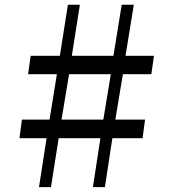

<svg xmlns="http://www.w3.org/2000/svg" viewBox="-20 -790 732 810"><path d="M176.5 -207H62L72.5 -285.5H189L220 -477H98.5L109.5 -554.5H232.5L266.5 -770H317L283 -554.5H458.5L493.5 -770H544.5L509.5 -554.5H629.5L618.5 -477H498.5L466.5 -285.5H592L581.5 -207H454L422.5 -0.5H372L403.5 -207H227.5L195 -0.5H144.5ZM416 -285.5 447.5 -477H271.5L239.5 -285.5Z"/></svg>

Font: Merriweather 60pt Medium
Style: Regular
Weight: 500
Version: Version 2.100